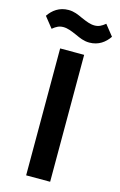

<svg xmlns="http://www.w3.org/2000/svg" viewBox="-172 -964 639 1020"><g transform="rotate(15 148.0 -453.5)"><path d="M223 -768C274 -768 309 -795 332 -829L285 -888C264 -871 249 -863 226 -863C203 -863 181 -872 151 -885C127 -896 104 -907 73 -907C22 -907 -13 -880 -36 -846L11 -787C32 -804 47 -812 70 -812C93 -812 115 -803 145 -790C169 -779 192 -768 223 -768ZM82 0H214V-698H82Z"/></g></svg>

Font: Braiins Sans SemiBold
Style: Regular
Weight: 600
Designer: Mike Abbink, Paul van der Laan, Pieter van Rosmalen, Jiri Chlebus, Lubos Buracinsky
Foundry: Bold Monday, Sudetype
Version: Version 1.000;hotconv 1.0.109;makeotfexe 2.5.65596